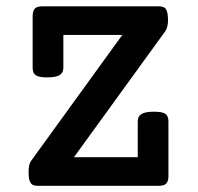

<svg xmlns="http://www.w3.org/2000/svg" viewBox="-20 -600 640 620"><path d="M424.8 -92.3V-208Q424.8 -224.6 437 -231.9Q449.2 -239.3 476.6 -239.3Q503.4 -239.3 513.2 -232.9Q523.9 -226.1 523.9 -208V-32.2Q523.9 -14.6 516.8 -7.3Q509.8 0 492.7 0H103Q93.8 0 88.1 -2Q82.5 -3.9 79.1 -9.3Q72.3 -18.1 72.3 -44.4Q72.3 -69.8 81.1 -81.5L375 -487.3H184.6V-381.3Q184.6 -364.7 172.4 -357.4Q160.2 -350.1 132.8 -350.1Q106.4 -350.1 96.7 -356.4Q90.8 -359.9 88.1 -366Q85.4 -372.1 85.4 -381.3V-547.4Q85.4 -564.9 92.5 -572.3Q99.6 -579.6 116.7 -579.6H491.7Q500.5 -579.6 506.3 -577.6Q512.2 -575.7 515.6 -570.8Q522.5 -561 522.5 -535.2Q522.5 -510.7 513.2 -498.5L218.8 -92.3Z"/></svg>

Font: Courier Prime SemiBold
Style: Regular
Weight: 600
Designer: Alan Dague-Greene
Foundry: Quote-Unquote Apps
Version: Version 1.202